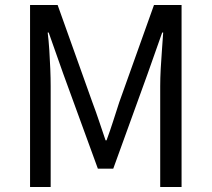

<svg xmlns="http://www.w3.org/2000/svg" viewBox="-20 -753 852 773"><path d="M101 0V-733H212L352 -341Q366 -304 379 -265Q392 -226 405 -188H409Q423 -226 435.5 -265Q448 -304 460 -341L600 -733H711V0H625V-406Q625 -438 627 -475.5Q629 -513 632 -551.5Q635 -590 637 -622H633L574 -455L436 -74H374L235 -455L176 -622H172Q176 -590 178.5 -551.5Q181 -513 182.5 -475.5Q184 -438 184 -406V0Z"/></svg>

Font: Noto Sans HK
Style: Regular
Weight: 400
Designer: Ryoko NISHIZUKA 西塚涼子 (kana, bopomofo & ideographs); Paul D. Hunt (Latin, Greek & Cyrillic); Sandoll Communications 산돌커뮤니
Foundry: Adobe
Version: Version 2.004-H2;hotconv 1.0.118;makeotfexe 2.5.65603